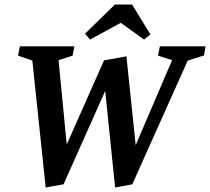

<svg xmlns="http://www.w3.org/2000/svg" viewBox="-20 -818 929 849"><path d="M182 11 123 -550 60 -572 68 -613H309L301 -572L239 -552L275 -179L440 -551L539 -569L580 -176L741 -552L679 -572L687 -613H889L882 -573L810 -550L565 -3L489 11L441 -457L463 -456L261 -3ZM378 -643 356 -669 488 -798H564L645 -666L617 -643L514 -717Z"/></svg>

Font: Manuale SemiBold
Style: Italic
Weight: 600
Italic angle: -11°
Designer: Eduardo Tunni / Pablo Cosgaya
Foundry: Eduardo Tunni / Pablo Cosgaya
Version: Version 1.002